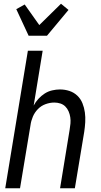

<svg xmlns="http://www.w3.org/2000/svg" viewBox="-20 -1006 540 1026"><path d="M8 0 129 -735H208L160 -442Q170 -461 185 -477.5Q200 -494 218.5 -506Q237 -518 258.5 -523Q280 -528 300 -528Q327 -528 351 -520Q375 -512 393 -495Q411 -478 420.5 -454.5Q430 -431 433.5 -405.5Q437 -380 435.5 -353.5Q434 -327 430 -301L380 0H301L352 -312Q355 -329 356.5 -346Q358 -363 355.5 -379.5Q353 -396 346.5 -411Q340 -426 329 -437Q318 -448 302.5 -453Q287 -458 270 -458Q247 -458 223.5 -449.5Q200 -441 182.5 -423Q165 -405 155.5 -382.5Q146 -360 143 -337L87 0ZM133 -815 67 -957 112 -982 190 -872 306 -986 346 -953 231 -815Z"/></svg>

Font: Iosevka Custom
Style: Italic
Weight: 400
Italic angle: -9°
Monospace: yes
Designer: Belleve Invis
Foundry: Belleve Invis
Version: Version 30.3.3; ttfautohint (v1.8.3)